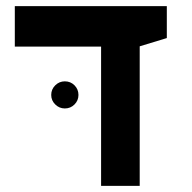

<svg xmlns="http://www.w3.org/2000/svg" viewBox="-20 -606 626 626"><path d="M309.6 0V-585.9H435.5V0ZM28.3 -454.1V-585.9H523.9V-481.9L432.6 -454.1ZM191.4 -252.4Q173.3 -252.4 160.2 -265.4Q147 -278.3 147 -296.4Q147 -314.9 160.2 -327.9Q173.3 -340.8 191.4 -340.8Q210 -340.8 222.9 -327.9Q235.8 -314.9 235.8 -296.4Q235.8 -278.3 222.9 -265.4Q210 -252.4 191.4 -252.4Z"/></svg>

Font: Cascadia Mono
Style: Regular
Weight: 400
Monospace: yes
Designer: Aaron Bell
Foundry: Saja Typeworks
Version: Version 2404.023